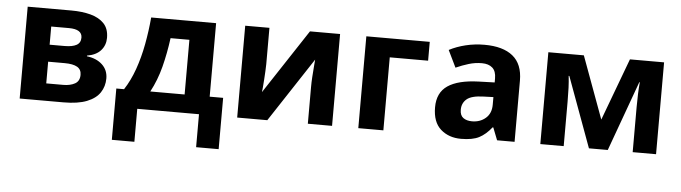

<svg xmlns="http://www.w3.org/2000/svg" viewBox="-47 -749 4033 1137"><g transform="rotate(5 1969.5 -180.5)"><path d="M562 -403Q562 -359 534.5 -328Q507 -297 453 -288V-284Q510 -277 544.5 -245Q579 -213 579 -163Q579 -116 554.5 -79Q530 -42 477 -21Q424 0 338 0H78V-546H338Q402 -546 452.5 -532.5Q503 -519 532.5 -488Q562 -457 562 -403ZM411 -391Q411 -441 332 -441H227V-333H315Q362 -333 386.5 -346.5Q411 -360 411 -391ZM425 -171Q425 -203 400 -217.5Q375 -232 325 -232H227V-103H328Q370 -103 397.5 -118.5Q425 -134 425 -171Z M1198 -546V-109H1278V196H1144V0H777V196H643V-109H689Q725 -164 750 -234.5Q775 -305 790 -385Q805 -465 812 -546ZM1049 -434H937Q925 -343 904 -261.5Q883 -180 845 -109H1049Z M1515 -546V-330Q1515 -313 1513.5 -288Q1512 -263 1510.5 -237Q1509 -211 1507 -191Q1505 -171 1504 -163L1756 -546H1935V0H1791V-218Q1791 -245 1793 -277.5Q1795 -310 1797.5 -338.5Q1800 -367 1801 -382L1550 0H1371V-546Z M2468 -546V-434H2240V0H2091V-546Z M2793 -557Q2903 -557 2961.5 -509.5Q3020 -462 3020 -364V0H2916L2887 -74H2883Q2848 -30 2809 -10Q2770 10 2702 10Q2629 10 2581 -32.5Q2533 -75 2533 -163Q2533 -250 2594 -291.5Q2655 -333 2777 -337L2872 -340V-364Q2872 -407 2849.5 -427Q2827 -447 2787 -447Q2747 -447 2709 -435.5Q2671 -424 2633 -407L2584 -508Q2628 -531 2681.5 -544Q2735 -557 2793 -557ZM2872 -253 2814 -251Q2742 -249 2714 -225Q2686 -201 2686 -162Q2686 -128 2706 -113.5Q2726 -99 2758 -99Q2806 -99 2839 -127.5Q2872 -156 2872 -208Z M3861 -546V0H3722V-268Q3722 -308 3723.5 -346Q3725 -384 3728 -416H3725L3574 0H3462L3309 -417H3305Q3309 -384 3310.5 -346.5Q3312 -309 3312 -264V0H3173V-546H3384L3520 -176L3658 -546Z"/></g></svg>

Font: Noto Sans IKEA
Style: Bold
Weight: 600
Designer: Monotype Design Team
Foundry: Monotype Imaging Inc.
Version: Version 2.001